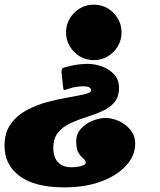

<svg xmlns="http://www.w3.org/2000/svg" viewBox="-62 -560 692 830"><path d="M234 -273Q218 -269.5 210.2 -266.2Q202.5 -263 204.5 -242.5L210 -189.5Q212 -169.5 215.5 -170.2Q219 -171 233.5 -176Q253.5 -183 271.2 -185Q289 -187 297.5 -187Q315 -187 323.5 -182.5Q332 -178 332 -169.5Q332 -159.5 305 -153Q278 -146.5 235.2 -139.2Q192.5 -132 144.8 -119.5Q97 -107 54.2 -84.2Q11.5 -61.5 -15.5 -24.2Q-42.5 13 -42.5 70Q-42.5 152.5 23 201.2Q88.5 250 216.5 250Q307.5 250 376.5 224Q445.5 198 484 155Q522.5 112 522.5 61Q522.5 27 502.2 2Q482 -23 452.5 -36.5Q423 -50 395.5 -50Q368 -50 338.2 -38Q308.5 -26 288 -3.5Q267.5 19 267.5 50Q267.5 85.5 277.8 101.5Q288 117.5 298.2 125.2Q308.5 133 308.5 143Q308.5 149 300 153.5Q291.5 158 277.5 160.5Q263.5 163 246.5 163Q210 163 189.2 141.8Q168.5 120.5 168.5 80Q168.5 38 189 13Q209.5 -12 241.8 -27Q274 -42 310.5 -53.5Q347 -65 379.2 -79.2Q411.5 -93.5 432 -117Q452.5 -140.5 452.5 -180Q452.5 -216 431 -239Q409.5 -262 378.2 -273Q347 -284 316.5 -284Q305 -284 283 -282Q261 -280 234 -273ZM463.5 -420Q463.5 -453 447.2 -480.2Q431 -507.5 403.8 -523.8Q376.5 -540 343.5 -540Q310.5 -540 283.2 -523.8Q256 -507.5 239.8 -480.2Q223.5 -453 223.5 -420Q223.5 -387 239.8 -359.8Q256 -332.5 283.2 -316.2Q310.5 -300 343.5 -300Q376.5 -300 403.8 -316.2Q431 -332.5 447.2 -359.8Q463.5 -387 463.5 -420Z"/></svg>

Font: Besley Black
Style: Italic
Weight: 900
Italic angle: -13°
Designer: Owen Earl
Foundry: indestructible type*
Version: Version 2.001